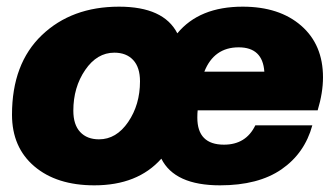

<svg xmlns="http://www.w3.org/2000/svg" viewBox="-20 -546 1004 576"><path d="M640 10Q504 10 464 -70Q393 10 263 10Q150 10 83 -47Q16 -104 16 -202Q16 -355 105.5 -440.5Q195 -526 337 -526Q471 -526 512 -446Q578 -526 708 -526Q818 -526 883.5 -469Q949 -412 949 -314Q949 -268 933 -215H573Q572 -207 572 -193Q572 -112 652 -112Q718 -112 746 -170H917Q894 -86 824.5 -38Q755 10 640 10ZM277 -128Q329 -128 364.5 -180Q400 -232 400 -302Q400 -344 379.5 -366Q359 -388 323 -388Q271 -388 235.5 -336Q200 -284 200 -214Q200 -172 220.5 -150Q241 -128 277 -128ZM696 -404Q622 -404 593 -331H773Q768 -404 696 -404Z"/></svg>

Font: Creato Display Black
Style: Italic
Weight: 900
Italic angle: -10°
Version: Version 1.000